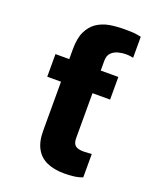

<svg xmlns="http://www.w3.org/2000/svg" viewBox="-142 -848 785 946"><g transform="rotate(20 250.5 -375.0)"><path d="M305.2 -580.1V-497.6H140.1V-580.1Q140.1 -637.2 156.7 -672.4Q174.3 -708.5 201.7 -727.1Q231.9 -747.1 267.6 -753.4Q303.7 -759.8 346.7 -759.8Q377 -759.8 396.5 -758.3Q417.5 -755.9 433.6 -752V-642.1Q426.8 -643.6 417 -645Q405.8 -646.5 394 -646.5Q376.5 -646.5 355 -641.1Q334 -635.7 319.8 -621.6Q305.2 -606.9 305.2 -580.1ZM67.9 -528.3H397.5V-409.7H67.9ZM140.1 -152.8V-548.8H305.2V-174.8Q305.2 -146 318.8 -135.3Q331.5 -124.5 361.8 -124.5Q372.6 -124.5 386.2 -125.5Q392.6 -126 404.3 -127V-4.4Q383.3 3.9 358.9 6.8Q335 9.8 309.1 9.8Q255.9 9.8 218.3 -6.8Q180.2 -23.9 160.6 -59.1Q140.1 -94.7 140.1 -152.8Z"/></g></svg>

Font: My Font
Style: Regular
Weight: 500
Designer: Rasmus Andersson
Foundry: rsms
Version: Version 0.001